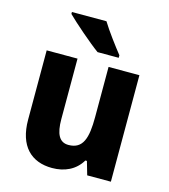

<svg xmlns="http://www.w3.org/2000/svg" viewBox="-115 -856 839 956"><g transform="rotate(15 305.0 -378.0)"><path d="M315 -766H137V-756C173 -720 266 -639 312 -606H421V-619C393 -654 341 -723 315 -766ZM543 -549H384V-290C384 -182 366 -122 291 -122C244 -122 224 -161 224 -237V-549H65V-192C65 -56 134 10 242 10C306 10 361 -15 393 -69H401L421 0H543Z"/></g></svg>

Font: Noto Sans Gurmukhi UI SemiCondensed ExtraBold
Style: Regular
Weight: 800
Width: 4
Designer: Jelle Bosma - Monotype Design Team
Foundry: Monotype Imaging Inc.
Version: Version 2.004